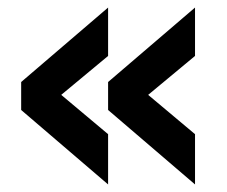

<svg xmlns="http://www.w3.org/2000/svg" viewBox="-20 -564 600 508"><path d="M36 -273V-347L266 -544V-416L142 -313L266 -209V-76ZM266 -273V-347L496 -544V-416L372 -313L496 -209V-76Z"/></svg>

Font: Golos UI VF
Style: Regular
Weight: 400
Designer: A.Korolkova, Vitaly Kuzmin
Foundry: ParaType Ltd
Version: Version 2.000